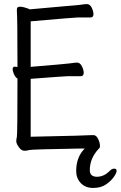

<svg xmlns="http://www.w3.org/2000/svg" viewBox="-20 -732 594 945"><path d="M355 110Q355 41 397 -1H378Q133 3 123.5 6.5Q114 10 100 10Q85 10 72.5 -8Q60 -26 60 -37Q60 -45 63 -58.5Q66 -72 66 -345Q55 -352 48.5 -367.5Q42 -383 42 -393Q43 -404 54 -404L66 -402Q66 -643 63 -679V-685Q63 -699 77 -699Q87 -699 98.5 -696Q110 -693 118 -690L126 -686L372 -708Q400 -712 407 -712Q423 -712 431.5 -694Q440 -676 440 -663Q440 -646 426 -646H362Q347 -646 131 -627V-403Q302 -417 323 -420Q351 -424 359 -424Q374 -424 383 -406Q392 -388 392 -374Q392 -357 378 -357H314Q301 -357 131 -344V-59Q417 -65 433 -67H440Q454 -67 463 -48Q472 -29 472 -14Q472 -3 466 0Q422 47 422 105Q422 138 457 138Q491 138 519 110Q530 98 542 98Q554 98 554 109Q554 120 539.5 140Q525 160 500.5 176.5Q476 193 438 193Q400 193 377.5 169Q355 145 355 110Z"/></svg>

Font: Moon Stars Kai HW
Style: Regular
Weight: 400
Designer: GuiWonder
Version: Version 1.101